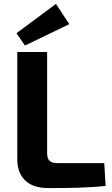

<svg xmlns="http://www.w3.org/2000/svg" viewBox="-20 -955 572 978"><path d="M333 -832 265 -935 64 -786 107 -723ZM220 -690H68V-144C68 -59 115 3 226 3C324 3 426 2 518 -8L511 -124H274C235 -124 220 -139 220 -175Z"/></svg>

Font: SnT
Style: Bold
Weight: 700
Designer: Natanael Gama
Version: Version 1.001;PS 001.001;hotconv 1.0.70;makeotf.lib2.5.58329